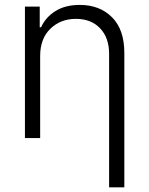

<svg xmlns="http://www.w3.org/2000/svg" viewBox="-20 -573 620 797"><path d="M146.7 -340.9V0H83.5V-545.5H144.9V-459.9H150.6Q169.7 -501.8 210.4 -527.2Q251.1 -552.6 311.1 -552.6Q393.8 -552.6 445 -501.4Q496.1 -450.3 496.1 -353.3V204.5H432.9V-349.4Q432.9 -416.2 395.6 -455.4Q358.3 -494.7 295.1 -494.7Q231.2 -494.7 188.9 -453.5Q146.7 -412.3 146.7 -340.9Z"/></svg>

Font: Inter Zeller Light
Style: Regular
Weight: 300
Designer: Rasmus Andersson; Joe Bland
Foundry: zeller
Version: Version 3.015;git-dec3a8cb1